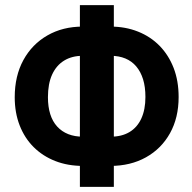

<svg xmlns="http://www.w3.org/2000/svg" viewBox="-20 -731 751 751"><path d="M411.1 -82H305.2Q245.1 -82 196.3 -101.1Q147.5 -120.1 111.8 -155.5Q76.2 -190.9 56.9 -240.5Q37.6 -290 37.6 -350.6Q37.6 -434.1 71.5 -496.1Q105.5 -558.1 165.5 -592.5Q225.6 -627 303.7 -627H412.1Q470.7 -627 519.8 -607.4Q568.8 -587.9 604.2 -551.8Q639.6 -515.6 659.2 -465.1Q678.7 -414.6 678.7 -351.6Q678.7 -270.5 645 -210Q611.3 -149.4 551 -115.7Q490.7 -82 411.1 -82ZM305.2 -196.3H412.1Q456.1 -196.3 486.3 -214.4Q516.6 -232.4 532.7 -267.3Q548.8 -302.2 548.8 -351.6Q548.8 -391.1 539.6 -420.9Q530.3 -450.7 512.9 -471.2Q495.6 -491.7 470.5 -502.2Q445.3 -512.7 413.1 -512.7H303.7Q261.2 -512.7 230.7 -493.9Q200.2 -475.1 183.8 -439.2Q167.5 -403.3 167.5 -350.6Q167.5 -313.5 176.5 -284.7Q185.5 -255.9 203.6 -236.1Q221.7 -216.3 247.1 -206.3Q272.5 -196.3 305.2 -196.3ZM425.3 -710.9V0H292.5V-710.9Z"/></svg>

Font: Roboto SemiCondensed SemiBold
Style: Regular
Weight: 600
Width: 4
Designer: Christian Robertson
Foundry: Google
Version: Version 3.009; 2024